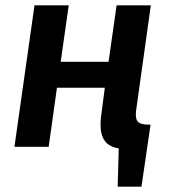

<svg xmlns="http://www.w3.org/2000/svg" viewBox="-20 -549 636 718"><path d="M491 -150Q488 -132 488 -120Q488 -100 497.5 -92Q507 -84 531 -83H543L509 149H420L424 6Q388 0 372 -22Q356 -44 356 -82Q356 -90 356.5 -97.5Q357 -105 358 -114L372 -221H193L162 0H34L109 -529H237L207 -318H386L416 -529H544Z"/></svg>

Font: Xgbmvzvtohvqztyvzapvmeyoton
Style: Regular
Weight: 500
Italic angle: -8°
Designer: Carrois Corporate & Edenspiekermann
Foundry: Carrois Corporate GbR & Edenspiekermann AG
Version: Version 2.001